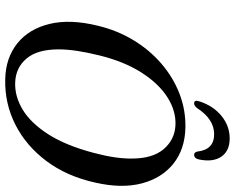

<svg xmlns="http://www.w3.org/2000/svg" viewBox="-106 -824 943 772"><g transform="rotate(90 366.0 -438.5)"><path d="M494 -712Q580.5 -710 638.5 -663.8Q696.5 -617.5 717.8 -537Q739 -456.5 715 -351Q690 -236 628.5 -153.8Q567 -71.5 481.5 -28.2Q396 15 298.5 12.5Q213 10.5 154.8 -36.2Q96.5 -83 76.5 -166.5Q56.5 -250 84.5 -362Q103 -438.5 142 -503Q181 -567.5 236 -615Q291 -662.5 356.8 -688Q422.5 -713.5 494 -712ZM312.5 -27.5Q367.5 -25.5 421 -57.5Q474.5 -89.5 520 -160Q565.5 -230.5 595.5 -344.5Q607.5 -390 613 -428Q618.5 -466 618 -496.5Q618 -580.5 579.8 -625Q541.5 -669.5 483 -672Q427 -674.5 372.2 -640Q317.5 -605.5 273 -536.5Q228.5 -467.5 203.5 -367Q191 -316.5 185 -275.8Q179 -235 179 -202.5Q179 -116.5 216 -73Q253 -29.5 312.5 -27.5ZM520.5 -827.5Q459.5 -827.5 415.5 -759.5Q405.5 -747 396.5 -747Q381 -747 388 -768Q406 -824 446.5 -857Q487 -890 537 -890Q587 -890 610 -857Q633 -824 622 -768Q618 -747 602.5 -747Q593.5 -747 590 -759.5Q582.5 -827.5 520.5 -827.5Z"/></g></svg>

Font: Fraunces 72pt Soft
Style: Italic
Weight: 400
Italic angle: -16°
Version: Version 1.000;[b76b70a41]